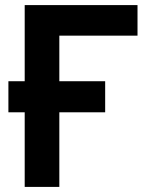

<svg xmlns="http://www.w3.org/2000/svg" viewBox="-20 -734 603 754"><path d="M77 0V-293H13V-415H77V-714H520V-594H213V-415H393V-293H213V0Z"/></svg>

Font: Noto Sans Mono SemiCondensed
Style: Bold
Weight: 700
Width: 4
Designer: Monotype Design Team
Foundry: Monotype Imaging Inc.
Version: Version 2.014